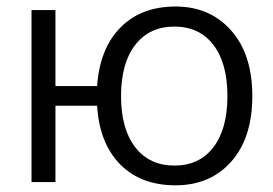

<svg xmlns="http://www.w3.org/2000/svg" viewBox="-20 -550 826 580"><path d="M75.2 0V-519.5H147.5V-290H273.4Q281.2 -403.3 343.8 -466.8Q406.2 -530.3 510.3 -530.3Q614.3 -530.3 678.2 -458Q742.2 -385.7 742.2 -259.8Q742.2 -133.8 678.7 -62Q615.2 9.8 510.3 9.8Q405.3 9.8 342.8 -53.7Q280.3 -117.2 273.4 -230.5H147.5V0ZM388.7 -414.6Q345.7 -359.4 345.7 -259.8Q345.7 -160.2 388.7 -105Q431.6 -49.8 506.8 -49.8Q582 -49.8 624.5 -105Q667 -160.2 667 -259.8Q667 -359.4 624.5 -414.6Q582 -469.7 506.8 -469.7Q431.6 -469.7 388.7 -414.6Z"/></svg>

Font: GenEi M Gothic v2 Regular
Style: Regular
Weight: 400
Version: Version 2.0